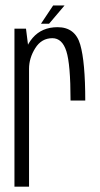

<svg xmlns="http://www.w3.org/2000/svg" viewBox="-20 -704 378 724"><path d="M246 -325H301.5Q301.5 -470.5 282.5 -536Q263.5 -601.5 197 -601.5Q138 -601.5 103.2 -561.2Q68.5 -521 68.5 -462L89.5 -444.5Q89.5 -485 113 -522.5Q136.5 -560 177.5 -560Q214.5 -560 230.2 -511Q246 -462 246 -325ZM34.5 0H89.5V-504.5L78 -596H34.5ZM134.5 -614.5H165L223.5 -683.5H180.5Z"/></svg>

Font: Anybody Condensed Light
Style: Regular
Weight: 300
Width: 3
Designer: Tyler Finck
Foundry: Etcetera Type Company
Version: Version 1.113;gftools[0.9.25]